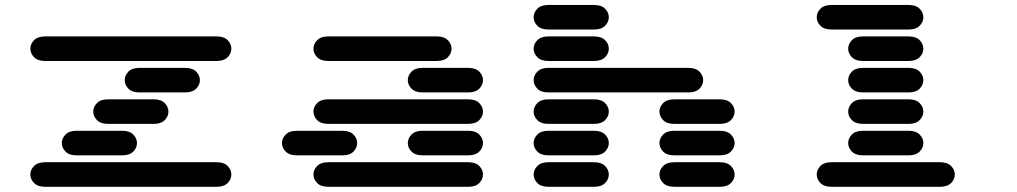

<svg xmlns="http://www.w3.org/2000/svg" viewBox="-20 -756 4040 763"><path d="M159.2 -13.7Q129.9 -13.7 115.2 -28.8Q100.6 -43.9 100.6 -62.5Q100.6 -81.1 115.2 -96.2Q129.9 -111.3 159.2 -111.3H840.8Q870.1 -111.3 884.8 -96.2Q899.4 -81.1 899.4 -62.5Q899.4 -43.9 884.8 -28.8Q870.1 -13.7 840.8 -13.7ZM284.2 -138.7Q254.9 -138.7 240.2 -153.8Q225.6 -168.9 225.6 -187.5Q225.6 -206.1 240.2 -221.2Q254.9 -236.3 284.2 -236.3H465.8Q495.1 -236.3 509.8 -221.2Q524.4 -206.1 524.4 -187.5Q524.4 -168.9 509.8 -153.8Q495.1 -138.7 465.8 -138.7ZM409.2 -263.7Q379.9 -263.7 365.2 -278.8Q350.6 -293.9 350.6 -312.5Q350.6 -331.1 365.2 -346.2Q379.9 -361.3 409.2 -361.3H590.8Q620.1 -361.3 634.8 -346.2Q649.4 -331.1 649.4 -312.5Q649.4 -293.9 634.8 -278.8Q620.1 -263.7 590.8 -263.7ZM534.2 -388.7Q504.9 -388.7 490.2 -403.8Q475.6 -418.9 475.6 -437.5Q475.6 -456.1 490.2 -471.2Q504.9 -486.3 534.2 -486.3H715.8Q745.1 -486.3 759.8 -471.2Q774.4 -456.1 774.4 -437.5Q774.4 -418.9 759.8 -403.8Q745.1 -388.7 715.8 -388.7ZM159.2 -513.7Q129.9 -513.7 115.2 -528.8Q100.6 -543.9 100.6 -562.5Q100.6 -581.1 115.2 -596.2Q129.9 -611.3 159.2 -611.3H840.8Q870.1 -611.3 884.8 -596.2Q899.4 -581.1 899.4 -562.5Q899.4 -543.9 884.8 -528.8Q870.1 -513.7 840.8 -513.7Z M1284.2 -13.7Q1254.9 -13.7 1240.2 -28.8Q1225.6 -43.9 1225.6 -62.5Q1225.6 -81.1 1240.2 -96.2Q1254.9 -111.3 1284.2 -111.3H1840.8Q1870.1 -111.3 1884.8 -96.2Q1899.4 -81.1 1899.4 -62.5Q1899.4 -43.9 1884.8 -28.8Q1870.1 -13.7 1840.8 -13.7ZM1159.2 -138.7Q1129.9 -138.7 1115.2 -153.8Q1100.6 -168.9 1100.6 -187.5Q1100.6 -206.1 1115.2 -221.2Q1129.9 -236.3 1159.2 -236.3H1340.8Q1370.1 -236.3 1384.8 -221.2Q1399.4 -206.1 1399.4 -187.5Q1399.4 -168.9 1384.8 -153.8Q1370.1 -138.7 1340.8 -138.7ZM1659.2 -138.7Q1629.9 -138.7 1615.2 -153.8Q1600.6 -168.9 1600.6 -187.5Q1600.6 -206.1 1615.2 -221.2Q1629.9 -236.3 1659.2 -236.3H1840.8Q1870.1 -236.3 1884.8 -221.2Q1899.4 -206.1 1899.4 -187.5Q1899.4 -168.9 1884.8 -153.8Q1870.1 -138.7 1840.8 -138.7ZM1284.2 -263.7Q1254.9 -263.7 1240.2 -278.8Q1225.6 -293.9 1225.6 -312.5Q1225.6 -331.1 1240.2 -346.2Q1254.9 -361.3 1284.2 -361.3H1840.8Q1870.1 -361.3 1884.8 -346.2Q1899.4 -331.1 1899.4 -312.5Q1899.4 -293.9 1884.8 -278.8Q1870.1 -263.7 1840.8 -263.7ZM1659.2 -388.7Q1629.9 -388.7 1615.2 -403.8Q1600.6 -418.9 1600.6 -437.5Q1600.6 -456.1 1615.2 -471.2Q1629.9 -486.3 1659.2 -486.3H1840.8Q1870.1 -486.3 1884.8 -471.2Q1899.4 -456.1 1899.4 -437.5Q1899.4 -418.9 1884.8 -403.8Q1870.1 -388.7 1840.8 -388.7ZM1284.2 -513.7Q1254.9 -513.7 1240.2 -528.8Q1225.6 -543.9 1225.6 -562.5Q1225.6 -581.1 1240.2 -596.2Q1254.9 -611.3 1284.2 -611.3H1715.8Q1745.1 -611.3 1759.8 -596.2Q1774.4 -581.1 1774.4 -562.5Q1774.4 -543.9 1759.8 -528.8Q1745.1 -513.7 1715.8 -513.7Z M2159.2 -13.7Q2129.9 -13.7 2115.2 -28.8Q2100.6 -43.9 2100.6 -62.5Q2100.6 -81.1 2115.2 -96.2Q2129.9 -111.3 2159.2 -111.3H2340.8Q2370.1 -111.3 2384.8 -96.2Q2399.4 -81.1 2399.4 -62.5Q2399.4 -43.9 2384.8 -28.8Q2370.1 -13.7 2340.8 -13.7ZM2659.2 -13.7Q2629.9 -13.7 2615.2 -28.8Q2600.6 -43.9 2600.6 -62.5Q2600.6 -81.1 2615.2 -96.2Q2629.9 -111.3 2659.2 -111.3H2840.8Q2870.1 -111.3 2884.8 -96.2Q2899.4 -81.1 2899.4 -62.5Q2899.4 -43.9 2884.8 -28.8Q2870.1 -13.7 2840.8 -13.7ZM2159.2 -138.7Q2129.9 -138.7 2115.2 -153.8Q2100.6 -168.9 2100.6 -187.5Q2100.6 -206.1 2115.2 -221.2Q2129.9 -236.3 2159.2 -236.3H2340.8Q2370.1 -236.3 2384.8 -221.2Q2399.4 -206.1 2399.4 -187.5Q2399.4 -168.9 2384.8 -153.8Q2370.1 -138.7 2340.8 -138.7ZM2659.2 -138.7Q2629.9 -138.7 2615.2 -153.8Q2600.6 -168.9 2600.6 -187.5Q2600.6 -206.1 2615.2 -221.2Q2629.9 -236.3 2659.2 -236.3H2840.8Q2870.1 -236.3 2884.8 -221.2Q2899.4 -206.1 2899.4 -187.5Q2899.4 -168.9 2884.8 -153.8Q2870.1 -138.7 2840.8 -138.7ZM2159.2 -263.7Q2129.9 -263.7 2115.2 -278.8Q2100.6 -293.9 2100.6 -312.5Q2100.6 -331.1 2115.2 -346.2Q2129.9 -361.3 2159.2 -361.3H2340.8Q2370.1 -361.3 2384.8 -346.2Q2399.4 -331.1 2399.4 -312.5Q2399.4 -293.9 2384.8 -278.8Q2370.1 -263.7 2340.8 -263.7ZM2659.2 -263.7Q2629.9 -263.7 2615.2 -278.8Q2600.6 -293.9 2600.6 -312.5Q2600.6 -331.1 2615.2 -346.2Q2629.9 -361.3 2659.2 -361.3H2840.8Q2870.1 -361.3 2884.8 -346.2Q2899.4 -331.1 2899.4 -312.5Q2899.4 -293.9 2884.8 -278.8Q2870.1 -263.7 2840.8 -263.7ZM2159.2 -388.7Q2129.9 -388.7 2115.2 -403.8Q2100.6 -418.9 2100.6 -437.5Q2100.6 -456.1 2115.2 -471.2Q2129.9 -486.3 2159.2 -486.3H2715.8Q2745.1 -486.3 2759.8 -471.2Q2774.4 -456.1 2774.4 -437.5Q2774.4 -418.9 2759.8 -403.8Q2745.1 -388.7 2715.8 -388.7ZM2159.2 -513.7Q2129.9 -513.7 2115.2 -528.8Q2100.6 -543.9 2100.6 -562.5Q2100.6 -581.1 2115.2 -596.2Q2129.9 -611.3 2159.2 -611.3H2340.8Q2370.1 -611.3 2384.8 -596.2Q2399.4 -581.1 2399.4 -562.5Q2399.4 -543.9 2384.8 -528.8Q2370.1 -513.7 2340.8 -513.7ZM2159.2 -638.7Q2129.9 -638.7 2115.2 -653.8Q2100.6 -668.9 2100.6 -687.5Q2100.6 -706.1 2115.2 -721.2Q2129.9 -736.3 2159.2 -736.3H2340.8Q2370.1 -736.3 2384.8 -721.2Q2399.4 -706.1 2399.4 -687.5Q2399.4 -668.9 2384.8 -653.8Q2370.1 -638.7 2340.8 -638.7Z M3284.2 -13.7Q3254.9 -13.7 3240.2 -28.8Q3225.6 -43.9 3225.6 -62.5Q3225.6 -81.1 3240.2 -96.2Q3254.9 -111.3 3284.2 -111.3H3715.8Q3745.1 -111.3 3759.8 -96.2Q3774.4 -81.1 3774.4 -62.5Q3774.4 -43.9 3759.8 -28.8Q3745.1 -13.7 3715.8 -13.7ZM3409.2 -138.7Q3379.9 -138.7 3365.2 -153.8Q3350.6 -168.9 3350.6 -187.5Q3350.6 -206.1 3365.2 -221.2Q3379.9 -236.3 3409.2 -236.3H3590.8Q3620.1 -236.3 3634.8 -221.2Q3649.4 -206.1 3649.4 -187.5Q3649.4 -168.9 3634.8 -153.8Q3620.1 -138.7 3590.8 -138.7ZM3409.2 -263.7Q3379.9 -263.7 3365.2 -278.8Q3350.6 -293.9 3350.6 -312.5Q3350.6 -331.1 3365.2 -346.2Q3379.9 -361.3 3409.2 -361.3H3590.8Q3620.1 -361.3 3634.8 -346.2Q3649.4 -331.1 3649.4 -312.5Q3649.4 -293.9 3634.8 -278.8Q3620.1 -263.7 3590.8 -263.7ZM3409.2 -388.7Q3379.9 -388.7 3365.2 -403.8Q3350.6 -418.9 3350.6 -437.5Q3350.6 -456.1 3365.2 -471.2Q3379.9 -486.3 3409.2 -486.3H3590.8Q3620.1 -486.3 3634.8 -471.2Q3649.4 -456.1 3649.4 -437.5Q3649.4 -418.9 3634.8 -403.8Q3620.1 -388.7 3590.8 -388.7ZM3409.2 -513.7Q3379.9 -513.7 3365.2 -528.8Q3350.6 -543.9 3350.6 -562.5Q3350.6 -581.1 3365.2 -596.2Q3379.9 -611.3 3409.2 -611.3H3590.8Q3620.1 -611.3 3634.8 -596.2Q3649.4 -581.1 3649.4 -562.5Q3649.4 -543.9 3634.8 -528.8Q3620.1 -513.7 3590.8 -513.7ZM3284.2 -638.7Q3254.9 -638.7 3240.2 -653.8Q3225.6 -668.9 3225.6 -687.5Q3225.6 -706.1 3240.2 -721.2Q3254.9 -736.3 3284.2 -736.3H3590.8Q3620.1 -736.3 3634.8 -721.2Q3649.4 -706.1 3649.4 -687.5Q3649.4 -668.9 3634.8 -653.8Q3620.1 -638.7 3590.8 -638.7Z"/></svg>

Font: Sixtyfour Normal
Style: Regular
Weight: 400
Monospace: yes
Designer: Jens Kutilek
Foundry: Jens Kutilek
Version: Version 2.000